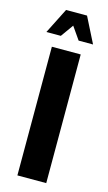

<svg xmlns="http://www.w3.org/2000/svg" viewBox="-116 -781 464 823"><g transform="rotate(15 116.0 -369.5)"><path d="M117 -682 77 -626H13L70 -739H163L220 -626H156ZM52 0V-571H180V0Z"/></g></svg>

Font: Khand ExtraBold
Style: Regular
Weight: 800
Designer: Sanchit Sawaria and Jyotish Sonowal (Devanagari), Satya Rajpurohit (Latin)
Foundry: Indian Type Foundry
Version: Version 2.000;PS 1.0;hotconv 1.0.79;makeotf.lib2.5.61930